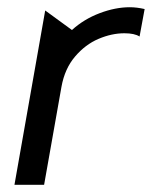

<svg xmlns="http://www.w3.org/2000/svg" viewBox="-20 -511 420 531"><path d="M339 -491Q299 -491 255.5 -474.5Q212 -458 179 -428L105 -482L20 0H102L150 -271Q159 -321 187.5 -354.5Q216 -388 252.5 -403.5Q289 -419 324 -419Q352 -419 366 -410L380 -486Q358 -491 339 -491Z"/></svg>

Font: Geom Light
Style: Italic
Weight: 300
Italic angle: -10°
Version: Version 1.102